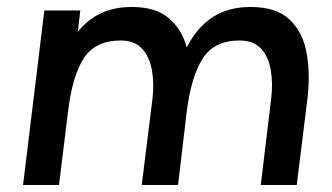

<svg xmlns="http://www.w3.org/2000/svg" viewBox="-20 -530 950 550"><path d="M46 0 107 -500H210L203 -439Q231 -474 269 -492Q307 -510 358 -510Q426 -510 463.5 -478Q501 -446 515 -394Q543 -450 588 -480Q633 -510 698 -510Q771 -510 809 -474.5Q847 -439 858 -380Q869 -321 861 -250L830 0H727L757 -249Q762 -292 755.5 -330Q749 -368 727.5 -391Q706 -414 666 -414Q594 -414 561 -363Q528 -312 515 -211L490 0H386L417 -249Q422 -292 415 -330Q408 -368 386.5 -391Q365 -414 326 -414Q253 -414 220 -363Q187 -312 175 -211L149 0Z"/></svg>

Font: Haskoy SemiBold
Style: Italic
Weight: 600
Designer: Ertekin Erdin
Foundry: Ertekin Erdin
Version: Version 2.000; ttfautohint (v1.8.4.7-5d5b)